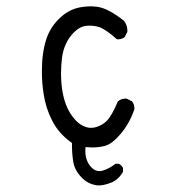

<svg xmlns="http://www.w3.org/2000/svg" viewBox="-20 -474 540 602"><path d="M365.7 52.7Q361.3 43.9 352.5 39.6H341.8Q324.2 53.7 304.7 60.1Q298.3 62.5 292 62.5Q275.4 62.5 262.7 46.4Q247.6 27.3 247.6 -0.5Q247.6 -2.4 248 -12.7Q262.7 -11.7 269.5 -11.7Q290 -11.7 309.1 -16.6Q332 -22.9 358.9 -54.9Q385.7 -86.9 400.9 -129.9Q401.4 -131.8 401.4 -133.8Q401.4 -147.5 394 -156.2L377.4 -164.6Q376 -165 374.5 -165Q360.4 -165 349.6 -156.2Q330.6 -110.8 314 -94.2Q298.8 -79.6 276.4 -74.2Q270.5 -73.2 263.4 -73.2Q256.3 -73.2 248 -76.2Q233.4 -81.1 219.2 -94.7Q197.3 -117.2 186.5 -147Q171.4 -188 171.4 -243.7Q171.4 -267.6 174.3 -292Q180.7 -341.3 211.9 -372.6Q229 -389.6 247.1 -392.6Q254.9 -393.6 260.3 -393.6Q277.3 -393.6 292 -388.7Q312.5 -381.3 346.2 -351.1Q347.7 -350.6 348.6 -350.6Q362.3 -350.6 371.1 -357.9L379.4 -374.5Q379.4 -376 379.4 -377.4Q379.4 -396 368.2 -409.2Q318.8 -448.2 285.2 -452.6Q273.4 -454.1 265.1 -454.1Q240.2 -454.1 219.2 -448.2Q188 -439 162.1 -412.1Q136.2 -385.3 125 -350.6Q111.3 -308.6 111.3 -250Q111.3 -214.4 116.7 -180.2Q123 -136.2 143.1 -96.7Q162.6 -57.1 202.1 -28.3L205.6 -25.9V-21.5Q205.6 7.3 209.5 32.2Q213.4 58.6 234.9 81.5Q253.9 102.1 282.2 106.9Q285.2 107.4 290.8 107.4Q296.4 107.4 306.2 105.5Q315.9 103.5 328.6 98.6Q351.6 89.4 365.7 64.5Z"/></svg>

Font: NaikaiFont
Style: Light
Weight: 300
Version: Version 1.89